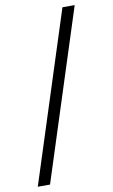

<svg xmlns="http://www.w3.org/2000/svg" viewBox="-96 -831 571 973"><g transform="rotate(-10 189.5 -345.0)"><path d="M17 92 298 -782H361L80 92Z"/></g></svg>

Font: Mozilla Headline ExtraLight
Style: Regular
Weight: 200
Designer: Studio DRAMA
Foundry: Studio DRAMA
Version: Version 1.000